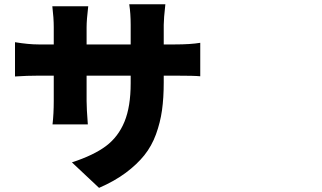

<svg xmlns="http://www.w3.org/2000/svg" viewBox="-20 -826 1540 919"><path d="M763.7 -613.3H817.4Q891.6 -613.3 938.5 -621.1V-460.9Q910.2 -463.9 818.4 -463.9H763.7V-431.6Q763.7 -357.4 755.4 -298.3Q747.1 -239.3 726.6 -183.1Q706.1 -127 670.9 -83Q635.7 -39.1 582 1Q528.3 41 454.1 73.2L324.2 -48.8Q428.7 -83 487.3 -127Q545.9 -170.9 575.7 -243.2Q605.5 -315.4 605.5 -427.7V-463.9H394.5V-342.8Q394.5 -306.6 400.4 -230.5H231.4Q237.3 -281.2 237.3 -342.8V-463.9H165Q110.4 -463.9 51.8 -460V-624Q116.2 -613.3 165 -613.3H237.3V-696.3Q237.3 -739.3 230.5 -795.9H402.3Q394.5 -730.5 394.5 -695.3V-613.3H605.5V-707Q605.5 -761.7 598.6 -805.7H771.5Q763.7 -735.4 763.7 -707Z"/></svg>

Font: Bpmf Zihi Sans Heavy
Style: Heavy
Weight: 900
Foundry: But Ko
Version: Version 1.320